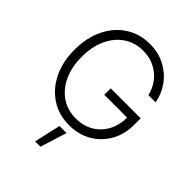

<svg xmlns="http://www.w3.org/2000/svg" viewBox="-270 -875 1252 1252"><g transform="rotate(45 356.0 -248.5)"><path d="M365.7 10.3Q270.5 10.3 197.8 -37.4Q125 -85 84 -169.2Q43 -253.4 43 -363.3Q43 -474.1 84 -558.6Q125 -643.1 197.8 -690.4Q270.5 -737.8 365.2 -737.8Q444.8 -737.8 507.1 -704.6Q569.3 -671.4 608.9 -616Q648.4 -560.5 659.7 -494.6H592.8Q582.5 -543.9 551.8 -585Q521 -626 473.4 -650.9Q425.8 -675.8 365.2 -675.8Q289.1 -675.8 231.2 -636.5Q173.3 -597.2 141.1 -526.9Q108.9 -456.5 108.9 -363.3Q108.9 -271 141.1 -200.9Q173.3 -130.9 231 -91.3Q288.6 -51.8 365.7 -51.8Q432.6 -51.8 485.1 -81.5Q537.6 -111.3 567.9 -165.5Q598.1 -219.7 599.1 -292.5H388.2V-352.1H664.6V-292.5Q664.6 -203.6 625.7 -135.5Q586.9 -67.4 519.5 -28.6Q452.1 10.3 365.7 10.3ZM284.2 241.2 325.7 57.6H391.1L333 241.2Z"/></g></svg>

Font: Inter Display Light
Style: Regular
Weight: 300
Designer: Rasmus Andersson
Foundry: rsms
Version: Version 4.000;git-a52131595